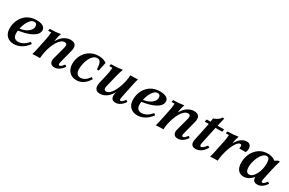

<svg xmlns="http://www.w3.org/2000/svg" viewBox="127 -1739 4355 2893"><g transform="rotate(30 2305.0 -292.0)"><path d="M247 -46Q276 -46 319 -64.5Q362 -83 412 -141Q421 -137 428 -132.5Q435 -128 442 -121Q389 -48 327.5 -16Q266 16 206 16Q127 16 80.5 -31Q34 -78 34 -159Q34 -225 54.5 -281Q75 -337 113.5 -380Q152 -423 206.5 -446.5Q261 -470 329 -470Q384 -470 416.5 -457.5Q449 -445 464 -425Q479 -405 479 -381Q479 -342 453.5 -310.5Q428 -279 381.5 -255Q335 -231 272.5 -214.5Q210 -198 136 -189L135 -227Q202 -231 252 -252.5Q302 -274 330 -306.5Q358 -339 358 -374Q358 -404 344.5 -417.5Q331 -431 311 -431Q276 -431 247.5 -403Q219 -375 198.5 -331.5Q178 -288 167 -240Q156 -192 156 -150Q156 -95 179.5 -70.5Q203 -46 247 -46Z M525 5Q535 -29 541 -55.5Q547 -82 553 -110L586 -268Q595 -306 600.5 -343Q606 -380 608 -418H555Q555 -425 557.5 -436.5Q560 -448 563 -455Q616 -455 657.5 -458.5Q699 -462 748 -470Q739 -449 731.5 -422.5Q724 -396 720 -367.5Q716 -339 713 -310L669 -108Q663 -81 660 -54.5Q657 -28 655 0Q622 0 590.5 1Q559 2 525 5ZM909 15Q859 15 840.5 -18.5Q822 -52 835 -98L895 -323Q904 -357 894.5 -375.5Q885 -394 859 -394Q826 -394 796 -369Q766 -344 741.5 -302.5Q717 -261 698.5 -210.5Q680 -160 669 -108H639Q668 -244 712.5 -323Q757 -402 811 -436Q865 -470 920 -470Q985 -470 1007 -432.5Q1029 -395 1011 -330L953 -106Q946 -80 948 -64Q950 -48 966 -48Q980 -48 995.5 -61.5Q1011 -75 1033 -105Q1041 -101 1048.5 -96.5Q1056 -92 1063 -85Q1036 -41 995.5 -13Q955 15 909 15Z M1293 16Q1215 16 1167 -34.5Q1119 -85 1119 -170Q1119 -233 1140 -287Q1161 -341 1200 -382.5Q1239 -424 1292 -447.5Q1345 -471 1408 -471Q1455 -471 1489 -459.5Q1523 -448 1547 -430L1515 -280Q1499 -277 1483 -280Q1481 -350 1465 -390.5Q1449 -431 1406 -431Q1367 -431 1337.5 -404.5Q1308 -378 1287.5 -336Q1267 -294 1256.5 -245.5Q1246 -197 1246 -154Q1246 -99 1268 -72.5Q1290 -46 1331 -46Q1360 -46 1396 -64.5Q1432 -83 1472 -141Q1481 -137 1488 -132.5Q1495 -128 1502 -121Q1458 -48 1405 -16Q1352 16 1293 16Z M1704 15Q1643 15 1622.5 -23Q1602 -61 1617 -126L1650 -268Q1660 -306 1665.5 -343Q1671 -380 1673 -418H1619Q1619 -425 1621.5 -436.5Q1624 -448 1627 -455Q1681 -455 1728.5 -458.5Q1776 -462 1825 -470Q1815 -447 1804 -410Q1793 -373 1783.5 -335Q1774 -297 1767 -268L1734 -132Q1726 -98 1734.5 -79.5Q1743 -61 1768 -61Q1799 -61 1827 -86.5Q1855 -112 1878.5 -153Q1902 -194 1920.5 -245Q1939 -296 1950 -347H1980Q1951 -212 1907 -132.5Q1863 -53 1810.5 -19Q1758 15 1704 15ZM1972 15Q1922 15 1905 -18.5Q1888 -52 1898 -98L1950 -347Q1956 -375 1959 -401.5Q1962 -428 1963 -455Q1997 -455 2028.5 -456Q2060 -457 2093 -460Q2084 -427 2077.5 -400Q2071 -373 2065 -346L2015 -106Q2010 -79 2011.5 -63.5Q2013 -48 2029 -48Q2043 -48 2058.5 -61.5Q2074 -75 2095 -105Q2104 -101 2111 -96.5Q2118 -92 2125 -85Q2098 -41 2058 -13Q2018 15 1972 15Z M2394 -46Q2423 -46 2466 -64.5Q2509 -83 2559 -141Q2568 -137 2575 -132.5Q2582 -128 2589 -121Q2536 -48 2474.5 -16Q2413 16 2353 16Q2274 16 2227.5 -31Q2181 -78 2181 -159Q2181 -225 2201.5 -281Q2222 -337 2260.5 -380Q2299 -423 2353.5 -446.5Q2408 -470 2476 -470Q2531 -470 2563.5 -457.5Q2596 -445 2611 -425Q2626 -405 2626 -381Q2626 -342 2600.5 -310.5Q2575 -279 2528.5 -255Q2482 -231 2419.5 -214.5Q2357 -198 2283 -189L2282 -227Q2349 -231 2399 -252.5Q2449 -274 2477 -306.5Q2505 -339 2505 -374Q2505 -404 2491.5 -417.5Q2478 -431 2458 -431Q2423 -431 2394.5 -403Q2366 -375 2345.5 -331.5Q2325 -288 2314 -240Q2303 -192 2303 -150Q2303 -95 2326.5 -70.5Q2350 -46 2394 -46Z M2672 5Q2682 -29 2688 -55.5Q2694 -82 2700 -110L2733 -268Q2742 -306 2747.5 -343Q2753 -380 2755 -418H2702Q2702 -425 2704.5 -436.5Q2707 -448 2710 -455Q2763 -455 2804.5 -458.5Q2846 -462 2895 -470Q2886 -449 2878.5 -422.5Q2871 -396 2867 -367.5Q2863 -339 2860 -310L2816 -108Q2810 -81 2807 -54.5Q2804 -28 2802 0Q2769 0 2737.5 1Q2706 2 2672 5ZM3056 15Q3006 15 2987.5 -18.5Q2969 -52 2982 -98L3042 -323Q3051 -357 3041.5 -375.5Q3032 -394 3006 -394Q2973 -394 2943 -369Q2913 -344 2888.5 -302.5Q2864 -261 2845.5 -210.5Q2827 -160 2816 -108H2786Q2815 -244 2859.5 -323Q2904 -402 2958 -436Q3012 -470 3067 -470Q3132 -470 3154 -432.5Q3176 -395 3158 -330L3100 -106Q3093 -80 3095 -64Q3097 -48 3113 -48Q3127 -48 3142.5 -61.5Q3158 -75 3180 -105Q3188 -101 3195.5 -96.5Q3203 -92 3210 -85Q3183 -41 3142.5 -13Q3102 15 3056 15Z M3284 -411Q3285 -420 3287.5 -433Q3290 -446 3294 -455H3595Q3594 -448 3591.5 -434Q3589 -420 3585 -411ZM3508 -125Q3516 -121 3523.5 -116.5Q3531 -112 3538 -105Q3505 -46 3460.5 -15.5Q3416 15 3367 15Q3312 15 3295 -18.5Q3278 -52 3288 -98L3333 -310Q3340 -343 3347 -378.5Q3354 -414 3359.5 -449Q3365 -484 3367 -516Q3389 -522 3412 -534Q3435 -546 3454.5 -562.5Q3474 -579 3483 -598Q3500 -601 3515 -598Q3494 -517 3479 -448.5Q3464 -380 3449 -310L3405 -106Q3401 -82 3405.5 -67.5Q3410 -53 3424 -53Q3437 -53 3457 -68Q3477 -83 3508 -125Z M3617 5Q3627 -29 3633 -55.5Q3639 -82 3645 -110L3678 -268Q3687 -306 3692.5 -343Q3698 -380 3700 -418H3647Q3647 -425 3649.5 -436.5Q3652 -448 3655 -455Q3708 -455 3749.5 -458.5Q3791 -462 3840 -470Q3831 -449 3823.5 -422.5Q3816 -396 3812 -367.5Q3808 -339 3805 -310L3761 -108Q3755 -81 3752 -54.5Q3749 -28 3747 0Q3714 0 3682.5 1Q3651 2 3617 5ZM3936 -322Q3943 -358 3938.5 -374Q3934 -390 3917 -390Q3895 -390 3872 -366Q3849 -342 3827.5 -301Q3806 -260 3789 -210Q3772 -160 3761 -108H3731Q3760 -243 3800.5 -322Q3841 -401 3888.5 -435.5Q3936 -470 3984 -470Q4022 -470 4041 -449.5Q4060 -429 4062.5 -395Q4065 -361 4048 -322Z M4438 15Q4388 15 4370.5 -18.5Q4353 -52 4363 -98L4376 -159L4420 -254L4425 -388L4534 -455Q4550 -458 4566 -455Q4552 -415 4538.5 -363Q4525 -311 4516 -268L4481 -106Q4476 -79 4477.5 -63.5Q4479 -48 4494 -48Q4508 -48 4524 -61.5Q4540 -75 4561 -105Q4569 -101 4576.5 -96.5Q4584 -92 4591 -85Q4564 -41 4524 -13Q4484 15 4438 15ZM4201 15Q4138 15 4103 -29Q4068 -73 4068 -156Q4068 -215 4086.5 -271Q4105 -327 4141 -371.5Q4177 -416 4229.5 -443Q4282 -470 4350 -470Q4415 -470 4458.5 -445Q4502 -420 4518 -377L4446 -325Q4446 -265 4428 -204.5Q4410 -144 4376.5 -94.5Q4343 -45 4298.5 -15Q4254 15 4201 15ZM4258 -55Q4290 -55 4317.5 -80Q4345 -105 4365.5 -146Q4386 -187 4397 -234.5Q4408 -282 4408 -327Q4408 -374 4396.5 -402Q4385 -430 4352 -430Q4320 -430 4291.5 -402.5Q4263 -375 4241.5 -332Q4220 -289 4208.5 -241Q4197 -193 4197 -152Q4197 -104 4212.5 -79.5Q4228 -55 4258 -55Z"/></g></svg>

Font: Poltawski Nowy SemiBold
Style: Italic
Weight: 600
Italic angle: -12°
Version: Version 1.001;gftools[0.9.25]